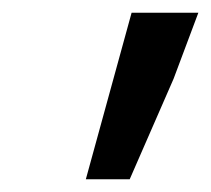

<svg xmlns="http://www.w3.org/2000/svg" viewBox="-20 -709 332 302"><path d="M115 -427 187 -689H292L253 -585L184 -427Z"/></svg>

Font: Source Sans 3 Semibold
Style: Italic
Weight: 600
Italic angle: -11°
Designer: Paul D. Hunt
Foundry: Adobe
Version: Version 3.052;hotconv 1.1.0;makeotfexe 2.6.0